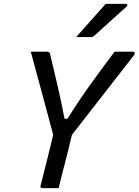

<svg xmlns="http://www.w3.org/2000/svg" viewBox="-20 -965 711 985"><path d="M281 0H198Q185 0 188 -12Q205 -77 221 -142.5Q237 -208 253 -273Q243 -311 229 -362.5Q215 -414 199.5 -472Q184 -530 168 -588.5Q152 -647 138 -700H220Q230 -700 233.5 -695.5Q237 -691 239 -679Q256 -608 274.5 -529Q293 -450 311 -356H326Q388 -454 447 -536Q506 -618 568 -700H663Q668 -700 670.5 -695Q673 -690 666 -680Q589 -581 508.5 -478Q428 -375 349 -273Q339 -230 328 -186.5Q317 -143 306 -100Q299 -75 293 -49.5Q287 -24 281 0ZM522 -945H626Q632 -945 633 -940Q634 -935 628 -930Q604 -908 586.5 -892.5Q569 -877 552.5 -862Q536 -847 515.5 -828.5Q495 -810 465 -783Q462 -780 457.5 -777.5Q453 -775 447 -775H371Q410 -820 446 -859.5Q482 -899 522 -945Z"/></svg>

Font: Recursive Mn Lnr St
Style: Italic
Weight: 400
Italic angle: -15°
Monospace: yes
Version: Version 1.079;hotconv 1.0.112;makeotfexe 2.5.65598; ttfautoh